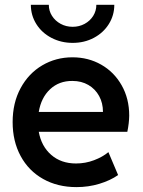

<svg xmlns="http://www.w3.org/2000/svg" viewBox="-20 -765 589 793"><path d="M32.2 -260.7Q32.2 -340.3 65.2 -401.1Q98.1 -461.9 154.5 -495.1Q210.9 -528.3 279.3 -528.3Q344.7 -528.3 397.9 -498Q451.2 -467.8 482.4 -412.8Q513.7 -357.9 513.7 -287.1Q513.2 -255.9 505.9 -220.7H140.1Q150.9 -160.6 191.7 -125.2Q232.4 -89.8 293.9 -89.8Q333 -89.8 368.4 -103.3Q403.8 -116.7 427.7 -136.7L467.8 -42Q435.5 -19.5 390.6 -5.9Q345.7 7.8 295.9 7.8Q217.8 7.8 158 -25.9Q98.1 -59.6 65.2 -120.6Q32.2 -181.6 32.2 -260.7ZM405.3 -302.7Q405.3 -339.4 389.4 -368.4Q373.5 -397.5 345 -414.1Q316.4 -430.7 279.3 -430.7Q224.1 -431.2 187 -396.5Q149.9 -361.8 140.1 -302.7ZM107.4 -745.1H181.6Q181.6 -720.2 194.8 -699.5Q208 -678.7 230.5 -666.5Q252.9 -654.3 280.3 -654.3Q307.1 -654.3 329.6 -666.5Q352.1 -678.7 365 -699.5Q377.9 -720.2 377.9 -745.1H452.1Q452.1 -701.7 429.4 -665.5Q406.7 -629.4 367.4 -608.6Q328.1 -587.9 280.3 -587.9Q232.4 -587.9 192.6 -608.6Q152.8 -629.4 130.1 -665.5Q107.4 -701.7 107.4 -745.1Z"/></svg>

Font: Reddit Sans Chocolate SemiBold
Style: Regular
Weight: 600
Designer: Stephen Hutchings
Foundry: Reddit
Version: Version 1.011